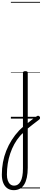

<svg xmlns="http://www.w3.org/2000/svg" viewBox="-118 -1287 454 2083"><path d="M155 71Q169 59 185.5 46Q202 33 218.5 19.5Q235 6 252 -6Q269 -18 284 -28Q293 -33 300.5 -30.5Q308 -28 312.5 -20Q317 -12 315.5 -3.5Q314 5 305 12Q291 23 273.5 36Q256 49 237 64Q218 79 200 93.5Q182 108 166 121ZM31 776Q-9 776 -38 756Q-67 736 -82.5 698Q-98 660 -98 608Q-98 539 -86 474Q-74 409 -50 348.5Q-26 288 9 232.5Q44 177 90 128Q100 118 110.5 108.5Q121 99 131 90V-496Q131 -506 137.5 -510.5Q144 -515 157 -515Q171 -515 177 -510.5Q183 -506 183 -496V532Q183 593 173 639Q163 685 144 715.5Q125 746 96.5 761Q68 776 31 776ZM36 727Q58 727 75.5 715.5Q93 704 105.5 681Q118 658 124.5 623Q131 588 131 541V157Q123 164 115 171Q107 178 100 187Q64 228 37.5 276.5Q11 325 -7 378.5Q-25 432 -34 489.5Q-43 547 -43 607Q-43 644 -33.5 671Q-24 698 -6.5 712.5Q11 727 36 727ZM0 747H316V757H0ZM0 -20H316V0H0ZM0 -505H316V-500H0ZM0 -1267H316V-1257H0Z"/></svg>

Font: Playwrite VN Guides
Style: Regular
Weight: 400
Designer: Veronika Burian, José Scaglione
Foundry: TypeTogether
Version: Version 1.003